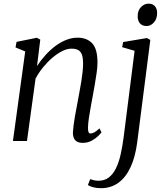

<svg xmlns="http://www.w3.org/2000/svg" viewBox="-20 -758 890 1032"><path d="M179 -403Q199.5 -434.5 224.8 -462.2Q250 -490 278.2 -511Q306.5 -532 336.5 -543.8Q366.5 -555.5 397 -555.5Q447 -555.5 475.5 -525.2Q504 -495 504 -421.5Q504 -399.5 499.8 -369Q495.5 -338.5 489.8 -305.2Q484 -272 478.5 -242Q473.5 -214.5 467.8 -183.8Q462 -153 457.8 -124.2Q453.5 -95.5 453 -73.5Q452.5 -57.5 455.5 -49Q458.5 -40.5 466 -40.5Q476 -40.5 487.8 -47Q499.5 -53.5 514.5 -68L525.5 -47Q520.5 -39 506 -25.2Q491.5 -11.5 470.8 -0.8Q450 10 424 10Q408 10 396 4.2Q384 -1.5 377.8 -14.2Q371.5 -27 372 -48Q373 -63 375.5 -84Q378 -105 382.2 -129Q386.5 -153 391.2 -177.8Q396 -202.5 400 -225.5Q404 -248.5 408.8 -273.2Q413.5 -298 417.5 -323.2Q421.5 -348.5 424 -372.2Q426.5 -396 426.5 -416.5Q426.5 -447 420.2 -464.2Q414 -481.5 400.2 -489Q386.5 -496.5 363.5 -496.5Q341 -496.5 314.8 -483.5Q288.5 -470.5 262 -448Q235.5 -425.5 211.8 -396.5Q188 -367.5 171 -335L125 0H49.5L115.5 -481.5L63.5 -503L69 -533L178 -555L196.5 -545ZM717.5 7Q707 87 681.2 141.8Q655.5 196.5 615.5 225Q575.5 253.5 522.5 253.5Q500.5 253.5 481 248.5Q461.5 243.5 452.5 236L465 205Q472.5 208 485 210.8Q497.5 213.5 509 213.5Q542 213.5 564.8 196Q587.5 178.5 603 147.2Q618.5 116 628.2 73.2Q638 30.5 644.5 -20L703.5 -485L636.5 -504.5L642 -532L769.5 -553.5L788 -543.5ZM767.5 -618Q745.5 -618 732.8 -631.8Q720 -645.5 720 -671Q720 -701.5 737.8 -720Q755.5 -738.5 779.5 -738.5Q799.5 -738.5 812 -725.2Q824.5 -712 824.5 -688.5Q824.5 -656 807 -637Q789.5 -618 767.5 -618Z"/></svg>

Font: Merriweather 48pt Light
Style: Italic
Weight: 300
Italic angle: -7.8°
Version: Version 2.101